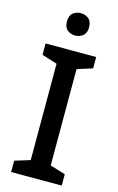

<svg xmlns="http://www.w3.org/2000/svg" viewBox="-137 -975 631 1030"><g transform="rotate(15 178.0 -460.0)"><path d="M318 0H37V-63L122 -89V-624L37 -651V-714H318V-651L233 -624V-89L318 -63ZM179 -920Q203 -920 221.5 -905.5Q240 -891 240 -858Q240 -826 221.5 -811Q203 -796 179 -796Q153 -796 135 -811Q117 -826 117 -858Q117 -891 135 -905.5Q153 -920 179 -920Z"/></g></svg>

Font: Noto Sans NKo Unjoined Medium
Style: Regular
Weight: 500
Designer: Monotype Design Team
Foundry: Monotype Imaging Inc.
Version: Version 2.004